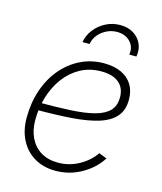

<svg xmlns="http://www.w3.org/2000/svg" viewBox="-113 -833 780 925"><g transform="rotate(15 276.5 -370.5)"><path d="M250.5 9.3Q190.9 9.3 146 -17.1Q101.1 -43.5 76.2 -91.1Q51.3 -138.7 51.3 -202.1Q51.3 -276.9 73 -340.6Q94.7 -404.3 134.5 -451.7Q174.3 -499 228 -525.4Q281.7 -551.8 345.2 -551.8Q395.5 -551.8 431.4 -534.9Q467.3 -518.1 486.1 -487.1Q504.9 -456.1 504.9 -412.6Q504.9 -360.4 477.1 -328.4Q449.2 -296.4 395.5 -279.5Q341.8 -262.7 263.4 -256.8Q185.1 -251 84.5 -251L88.4 -288.1Q178.7 -288.1 248 -291.7Q317.4 -295.4 364.7 -307.9Q412.1 -320.3 436.3 -345.2Q460.4 -370.1 460.4 -412.6Q460.4 -459.5 429.9 -485.1Q399.4 -510.7 342.3 -510.7Q284.7 -510.7 238.8 -485.8Q192.9 -460.9 160.6 -417.7Q128.4 -374.5 111.3 -319.1Q94.2 -263.7 94.2 -202.1Q94.2 -152.3 112.8 -113.8Q131.3 -75.2 166.7 -53.5Q202.1 -31.7 252.4 -31.7Q308.1 -31.7 356.4 -58.3Q404.8 -85 434.1 -127.4L473.6 -111.8Q439.5 -58.1 379.6 -24.4Q319.8 9.3 250.5 9.3ZM372.6 -750Q410.6 -750 438.2 -733.2Q465.8 -716.3 479 -687.7Q492.2 -659.2 485.8 -623.5H450.2Q457 -662.1 432.1 -688Q407.2 -713.9 366.7 -713.9Q325.7 -713.9 292.2 -688Q258.8 -662.1 252.4 -623.5H216.8Q223.1 -659.2 245.6 -687.7Q268.1 -716.3 301.3 -733.2Q334.5 -750 372.6 -750Z"/></g></svg>

Font: Inter 16pt ExtraLight
Style: Italic
Weight: 250
Italic angle: -9.3988°
Version: Version 4.001;git-66647c0bb